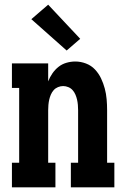

<svg xmlns="http://www.w3.org/2000/svg" viewBox="-20 -801 540 821"><path d="M31 0V-105H62V-425H31V-530H186V-453Q193 -471 204 -487Q215 -503 230 -515Q245 -527 264 -532.5Q283 -538 302 -538Q325 -538 347.5 -529.5Q370 -521 386 -504Q402 -487 412 -466Q422 -445 428 -422.5Q434 -400 436 -376.5Q438 -353 438 -330V-105H469V0H283V-105H314V-330Q314 -341 313 -352.5Q312 -364 309.5 -375Q307 -386 302.5 -396.5Q298 -407 290.5 -415.5Q283 -424 272 -428.5Q261 -433 250 -433Q239 -433 228 -428.5Q217 -424 209.5 -415.5Q202 -407 197.5 -396.5Q193 -386 190.5 -375Q188 -364 187 -352.5Q186 -341 186 -330V-105H217V0ZM265 -585 114 -719 186 -781 323 -635Z"/></svg>

Font: Iosevka Slab Extrabold
Style: Regular
Weight: 800
Monospace: yes
Designer: Belleve Invis
Foundry: Belleve Invis
Version: Version 11.1.1; ttfautohint (v1.8.3)